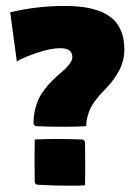

<svg xmlns="http://www.w3.org/2000/svg" viewBox="-20 -612 431 634"><path d="M94 -84.2Q94 -116.2 94.7 -151.4Q130.4 -153.1 167 -153.1Q199.2 -153.1 251 -151.4Q254.9 -151.4 257.8 -148.4Q260.7 -145.5 260.7 -141.6Q261.5 -102.1 261.5 -66.7Q261.5 -35.2 260.7 0Q238.8 1.2 207.8 1.2Q162.8 1.2 104.5 -2Q100.3 -2.2 97.5 -5Q94.7 -7.8 94.7 -11.7Q94 -50 94 -84.2ZM13.7 -571.3Q100.8 -592.3 192.9 -592.3Q229.2 -592.3 258.2 -588.1Q287.1 -584 312.4 -573.9Q337.6 -563.7 354.5 -547.7Q371.3 -531.7 381 -506.8Q390.6 -481.9 390.6 -449.2Q390.6 -412.6 374.6 -381.3Q358.6 -350.1 330.8 -321Q317.9 -307.6 311.3 -300.3Q304.7 -293 294.3 -279.2Q283.9 -265.4 278.7 -254.4Q273.4 -243.4 269.2 -227.7Q264.9 -211.9 264.6 -195.3Q235.1 -193.4 190.9 -193.4Q145.5 -193.4 100.6 -195.3Q96.4 -195.6 93.6 -198.4Q90.8 -201.2 90.8 -205.1Q90.8 -233.4 97.9 -258.3Q105 -283.2 116.2 -300.8Q127.4 -318.4 141.1 -333.6Q154.8 -348.9 168.5 -360.7Q182.1 -372.6 193.4 -382.8Q204.6 -393.1 211.7 -403.6Q218.8 -414.1 218.8 -424.1Q218.8 -452.9 178.5 -452.9Q145.8 -452.9 98 -436.2Q50.3 -419.4 35.6 -408.9Z"/></svg>

Font: Digitalt
Style: Medium
Weight: 500
Designer: gluk
Foundry: gluk
Version: Version 0.60